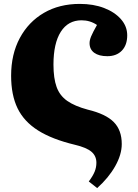

<svg xmlns="http://www.w3.org/2000/svg" viewBox="-20 -744 705 984"><path d="M478 220 435 186Q456 158 465 136Q474 114 474 90Q474 55 448.5 33.5Q423 12 364 -2Q247 -30 175 -75.5Q103 -121 70 -189Q37 -257 37 -356Q37 -466 81.5 -549Q126 -632 205 -678Q284 -724 389 -724Q459 -724 513.5 -703Q568 -682 600 -645.5Q632 -609 632 -563Q632 -513 604.5 -484.5Q577 -456 530 -456Q487 -456 463 -473.5Q439 -491 439 -523Q439 -538 447 -557.5Q455 -577 477 -616Q442 -640 398 -640Q329 -640 291.5 -581Q254 -522 254 -413Q254 -343 270 -298.5Q286 -254 324.5 -227Q363 -200 430 -182Q522 -160 563 -118.5Q604 -77 604 -6Q604 48 570.5 107.5Q537 167 478 220Z"/></svg>

Font: Literata 36pt ExtraBold
Style: Regular
Weight: 800
Designer: Latin by Veronika Burian and Jose Scaglione. Greek by Irene Vlachou. Cyrillic by Vera Evstafieva.
Foundry: TypeTogether
Version: Version 3.002